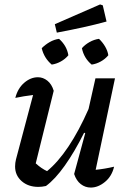

<svg xmlns="http://www.w3.org/2000/svg" viewBox="-20 -838 580 865"><path d="M314 -54 364 -238 359 -240Q316 -154 272 -92Q228 -30 187 0Q168 4 153 4Q107 4 77.5 -22Q48 -48 48 -88Q48 -104 52 -120L129 -410Q87 -405 49 -397Q60 -440 89 -465Q118 -490 151 -490Q174 -490 193.5 -474.5Q213 -459 222 -429L141 -102Q166 -79 192 -67Q241 -107 288.5 -178Q336 -249 379 -347L410 -485H498L411 -73Q452 -77 494 -87Q484 -44 453 -18.5Q422 7 389 7Q364 7 344 -8.5Q324 -24 314 -54ZM236 -691 227 -729 431 -818 443 -814 460 -741Q409 -727 354.5 -715Q300 -703 236 -691ZM213 -547Q178 -577 168 -621Q184 -637 204 -648.5Q224 -660 246 -663Q281 -632 288 -589Q274 -572 254 -561Q234 -550 213 -547ZM393 -547Q358 -576 349 -621Q363 -637 383.5 -648.5Q404 -660 426 -663Q442 -648 453.5 -628.5Q465 -609 468 -589Q454 -572 434 -561Q414 -550 393 -547Z"/></svg>

Font: Piazzolla Medium
Style: Italic
Weight: 500
Italic angle: -11.3°
Designer: Juan Pablo del Peral
Foundry: Huerta Tipografica
Version: Version 1.330